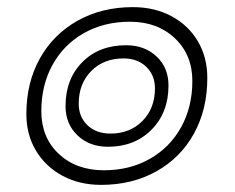

<svg xmlns="http://www.w3.org/2000/svg" viewBox="-20 -510 659 539"><path d="M54 -190Q54 -278 92 -346Q130 -414 198 -452Q266 -490 353 -490Q414 -490 461.5 -464.5Q509 -439 535.5 -394Q562 -349 562 -291Q562 -203 524.5 -135Q487 -67 419 -29Q351 9 264 9Q203 9 155.5 -16.5Q108 -42 81 -87Q54 -132 54 -190ZM520 -283Q520 -356 471 -402.5Q422 -449 345 -449Q272 -449 215.5 -417Q159 -385 127.5 -328Q96 -271 96 -198Q96 -124 145 -78Q194 -32 272 -32Q344 -32 400.5 -64Q457 -96 488.5 -153Q520 -210 520 -283ZM164 -212Q164 -288 211 -335.5Q258 -383 334 -383Q386 -383 419.5 -351.5Q453 -320 453 -270Q453 -194 405.5 -146Q358 -98 283 -98Q231 -98 197.5 -130Q164 -162 164 -212ZM415 -262Q415 -299 390.5 -322.5Q366 -346 327 -346Q271 -346 236 -310.5Q201 -275 201 -219Q201 -182 225.5 -158.5Q250 -135 290 -135Q345 -135 380 -170.5Q415 -206 415 -262Z"/></svg>

Font: Sarabun Light
Style: Italic
Weight: 300
Italic angle: -10°
Designer: Suppakit Chalermlarp | Katatrad Co.,Ltd.
Foundry: Cadson Demak Co.,Ltd.
Version: Version 1.000; ttfautohint (v1.6)